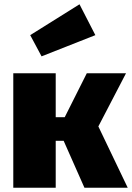

<svg xmlns="http://www.w3.org/2000/svg" viewBox="-20 -876 616 896"><path d="M568 -534 439 -286 576 0H374L277 -219H240V0H42V-534H240V-329H282L385 -534ZM351 -856 425 -712 174 -613 121 -712Z"/></svg>

Font: Fira Sans Black
Style: Regular
Weight: 900
Designer: Carrois Corporate & Edenspiekermann AG
Foundry: Carrois Corporate GbR & Edenspiekermann AG
Version: Version 4.203